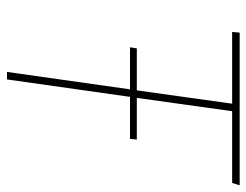

<svg xmlns="http://www.w3.org/2000/svg" viewBox="-100 -622 721 562"><g transform="rotate(90 261.0 -340.5)"><path d="M515 -659H305L266 -380H388L386 -360H263L212 0H190L241 -360H118L121 -380H244L283 -659H73L75 -681H522Z"/></g></svg>

Font: Fira Sans Thin
Style: Italic
Weight: 250
Italic angle: -8°
Designer: Carrois Corporate & Edenspiekermann AG
Foundry: Carrois Corporate GbR & Edenspiekermann AG
Version: Version 4.203